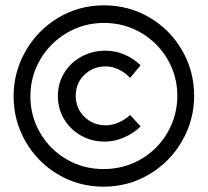

<svg xmlns="http://www.w3.org/2000/svg" viewBox="-20 -709 780 720"><path d="M708 -350Q708 -259 663 -180.5Q618 -102 540 -55.5Q462 -9 368 -9Q275 -9 197.5 -55Q120 -101 75.5 -179Q31 -257 31 -348Q31 -439 76 -517.5Q121 -596 198.5 -642.5Q276 -689 370 -689Q463 -689 540.5 -643.5Q618 -598 663 -520Q708 -442 708 -350ZM94 -348Q94 -274 130 -211.5Q166 -149 229 -112Q292 -75 368 -75Q445 -75 508.5 -112Q572 -149 608.5 -212.5Q645 -276 645 -350Q645 -424 608.5 -486.5Q572 -549 509 -586Q446 -623 370 -623Q294 -623 230.5 -585.5Q167 -548 130.5 -485Q94 -422 94 -348ZM377 -460Q329 -460 296.5 -428.5Q264 -397 264 -350Q264 -303 296.5 -271Q329 -239 377 -239Q400 -239 424.5 -249.5Q449 -260 468 -278L507 -235Q481 -209 445 -193.5Q409 -178 373 -178Q324 -178 284 -200.5Q244 -223 220.5 -262Q197 -301 197 -349Q197 -396 220.5 -435Q244 -474 285 -496.5Q326 -519 376 -519Q412 -519 446.5 -504.5Q481 -490 507 -464L468 -417Q449 -437 425 -448.5Q401 -460 377 -460Z"/></svg>

Font: Montserrat Medium
Style: Regular
Weight: 500
Designer: Julieta Ulanovsky
Foundry: Julieta Ulanovsky
Version: Version 6.001